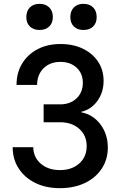

<svg xmlns="http://www.w3.org/2000/svg" viewBox="-20 -969 640 999"><path d="M291 10Q219 10 164 -17Q109 -44 77.5 -92Q46 -140 46 -203H153Q154 -150 192.5 -117Q231 -84 292 -84Q354 -84 392.5 -118.5Q431 -153 431 -209Q431 -264 392.5 -298.5Q354 -333 292 -333H207V-426H293Q345 -426 378 -457Q411 -488 411 -538Q411 -587 378.5 -617Q346 -647 294 -647Q240 -647 206.5 -613.5Q173 -580 173 -527H66Q66 -590 95 -638Q124 -686 175.5 -713Q227 -740 295 -740Q361 -740 411.5 -715.5Q462 -691 490.5 -648Q519 -605 519 -548Q519 -488 486.5 -443.5Q454 -399 402 -387V-385Q464 -373 502.5 -322Q541 -271 541 -201Q541 -139 509 -91Q477 -43 421 -16.5Q365 10 291 10ZM414 -813Q383 -813 364.5 -831Q346 -849 346 -880Q346 -912 364.5 -930.5Q383 -949 414 -949Q446 -949 464.5 -930.5Q483 -912 483 -880Q483 -849 464.5 -831Q446 -813 414 -813ZM186 -813Q154 -813 135.5 -831Q117 -849 117 -880Q117 -912 135.5 -930.5Q154 -949 186 -949Q217 -949 236 -930.5Q255 -912 255 -880Q255 -849 236 -831Q217 -813 186 -813Z"/></svg>

Font: JetBrains Mono NL SemiBold
Style: Regular
Weight: 600
Designer: Philipp Nurullin, Konstantin Bulenkov
Foundry: JetBrains
Version: Version 2.304; ttfautohint (v1.8.4.7-5d5b)